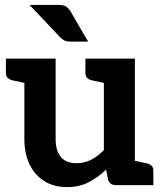

<svg xmlns="http://www.w3.org/2000/svg" viewBox="-20 -752 660 780"><path d="M253 8Q197 8 158 -17.5Q119 -43 99 -86.5Q79 -130 79 -187V-514H206V-187Q206 -140 227 -114.5Q248 -89 291 -89Q323 -89 350 -103Q377 -117 402 -142V-514H528V0H451Q425 0 419 -23L411 -63Q379 -32 341 -12Q303 8 253 8ZM504 0 517 -101 574 -89Q588 -86 595.5 -79Q603 -72 603 -58V0ZM103 -514 91 -413 33 -425Q20 -428 12 -435Q4 -442 4 -456V-514ZM426 -514 413 -413 356 -425Q342 -428 334.5 -435Q327 -442 327 -456V-514ZM100 -732H219Q239 -732 249 -725Q259 -718 267 -705L338 -583H266Q252 -583 243 -587Q234 -591 224 -601Z"/></svg>

Font: Aleo
Style: Bold
Weight: 700
Designer: Alessio Laiso
Foundry: Alessio Laiso
Version: Version 2.001;gftools[0.9.29]